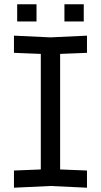

<svg xmlns="http://www.w3.org/2000/svg" viewBox="-20 -870 470 894"><path d="M45 4V-76L170 -81V-619L45 -624V-704L215 -696L385 -704V-624L260 -619V-81L385 -76V4L215 -4ZM60 -770V-850H150V-770ZM280 -770V-850H370V-770Z"/></svg>

Font: Tektur
Style: Regular
Weight: 400
Designer: Adam Jagosz
Foundry: Adam Jagosz
Version: Version 1.005;gftools[0.9.30]